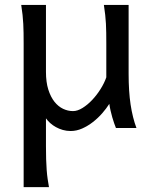

<svg xmlns="http://www.w3.org/2000/svg" viewBox="-20 -518 619 777"><path d="M449.2 0Q445.8 -8.3 441.9 -19.5Q438 -30.8 434.3 -43.5Q430.7 -56.2 427.5 -70.1Q424.3 -84 422.4 -97.7Q410.6 -79.1 393.8 -59.8Q377 -40.5 356.4 -24.4Q335.9 -8.3 312.7 2Q289.6 12.2 266.1 12.2Q249 12.2 233.9 7.8Q218.8 3.4 206.1 -3.7Q193.4 -10.7 183.1 -20Q172.9 -29.3 166 -39.1V73.2Q166 102.5 166.7 126.2Q167.5 149.9 168.9 169.9Q170.4 189.9 172.9 206.8Q175.3 223.6 178.2 239.3H75.7V-341.8Q75.7 -365.2 75.4 -384.3Q75.2 -403.3 74.2 -421.1Q73.2 -439 71.3 -457.5Q69.3 -476.1 65.9 -498H166V-227.1Q166 -185.5 175.5 -155.5Q185.1 -125.5 200.4 -106.2Q215.8 -86.9 235.4 -77.6Q254.9 -68.4 275.4 -68.4Q293.5 -68.4 314 -81.1Q334.5 -93.8 353.3 -113.8Q372.1 -133.8 387.2 -158Q402.3 -182.1 410.2 -205.1V-341.8Q410.2 -365.7 409.9 -385Q409.7 -404.3 408.7 -421.9Q407.7 -439.5 405.8 -457.5Q403.8 -475.6 400.4 -498H500.5V-219.7Q500.5 -148.4 508.5 -95Q516.6 -41.5 532.2 0Z"/></svg>

Font: Andika Basic
Style: Regular
Weight: 400
Designer: Annie Olsen & Victor Gaultney
Foundry: SIL International
Version: Version 1.000